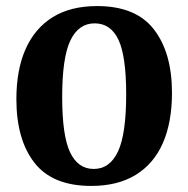

<svg xmlns="http://www.w3.org/2000/svg" viewBox="-20 -603 621 633"><path d="M281 10Q153 10 93.5 -66.5Q34 -143 34 -276Q34 -373 64.5 -441.5Q95 -510 154 -546.5Q213 -583 300 -583Q428 -583 487.5 -506Q547 -429 547 -297Q547 -200 517 -131.5Q487 -63 427.5 -26.5Q368 10 281 10ZM292 -526Q239 -526 212 -469.5Q185 -413 185 -283Q185 -156 211 -101Q237 -46 289 -46Q342 -46 369 -103.5Q396 -161 396 -292Q396 -418 370.5 -472Q345 -526 292 -526Z"/></svg>

Font: Yrsa
Style: Regular
Weight: 400
Designer: Anna Giedrys (Yrsa+Rasa design), David Brezina (Yrsa art-direction, Rasa art-direction, design)
Foundry: Rosetta Type Foundry
Version: Version 2.004